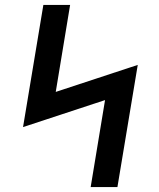

<svg xmlns="http://www.w3.org/2000/svg" viewBox="-20 -755 640 775"><path d="M346 0 404 -351 73 -242 155 -735H263L205 -384L536 -493L454 0Z"/></svg>

Font: Iosevka Curly Slab SmBdEx
Style: Italic
Weight: 600
Width: 7
Italic angle: -9°
Monospace: yes
Designer: Belleve Invis
Foundry: Belleve Invis
Version: Version 11.1.0; ttfautohint (v1.8.3)